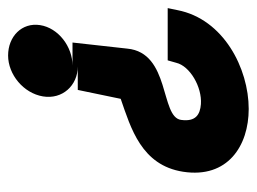

<svg xmlns="http://www.w3.org/2000/svg" viewBox="-100 -534 634 474"><g transform="rotate(-90 217.0 -297.0)"><path d="M30 -162C13 -52 94 0 185 0C285 0 407 -62 429 -176L434 -200H305L299 -179C291 -145 239 -115 197 -118C171 -120 153 -131 158 -167C165 -219 324 -193 334 -300L349 -435H292C339 -435 385 -470 392 -515C399 -560 364 -594 317 -594C270 -594 224 -556 216 -508C208 -460 243 -422 290 -422H232L210 -316C138 -291 46 -265 30 -162Z"/></g></svg>

Font: Charger Pro
Style: UltraObl
Weight: 900
Designer: Jasper
Foundry: Cannot Into Space Fonts
Version: Version 1.09